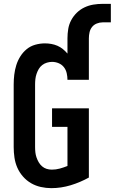

<svg xmlns="http://www.w3.org/2000/svg" viewBox="-20 -968 595 996"><path d="M246 8Q219 8 192 2Q165 -4 141.5 -17.5Q118 -31 99.5 -52Q81 -73 70 -98Q59 -123 55 -150.5Q51 -178 51 -205V-530Q51 -555 54 -580.5Q57 -606 64.5 -630Q72 -654 85.5 -675.5Q99 -697 118.5 -713Q138 -729 163 -736Q188 -743 213 -743Q213 -743 213 -743Q213 -743 213 -743Q230 -743 246.5 -740Q263 -737 278 -730.5Q293 -724 306 -713.5Q319 -703 330 -690V-769Q330 -794 334 -818Q338 -842 349.5 -863.5Q361 -885 378.5 -902Q396 -919 418 -929.5Q440 -940 464 -944Q488 -948 512 -948H555V-852H512Q497 -852 482 -846Q467 -840 457.5 -828Q448 -816 444.5 -800.5Q441 -785 441 -769V-554H330Q330 -571 326 -588.5Q322 -606 311.5 -619.5Q301 -633 284.5 -640Q268 -647 250 -647Q237 -647 223.5 -643Q210 -639 199 -630.5Q188 -622 181 -610Q174 -598 169.5 -584.5Q165 -571 163.5 -557.5Q162 -544 162 -530V-205Q162 -191 163.5 -177.5Q165 -164 169.5 -151Q174 -138 181 -126Q188 -114 198.5 -105Q209 -96 222 -92Q235 -88 249 -88Q270 -88 290 -93.5Q310 -99 330 -107V-310H250V-406H441V-47Q396 -22 346.5 -7Q297 8 246 8Z"/></svg>

Font: Iosevka SS04
Style: Bold
Weight: 700
Monospace: yes
Designer: Belleve Invis
Foundry: Belleve Invis
Version: Version 19.0.0; ttfautohint (v1.8.4)